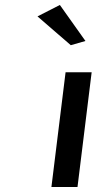

<svg xmlns="http://www.w3.org/2000/svg" viewBox="-20 -763 391 773"><path d="M324 -598 221 -743 131 -697 265 -581ZM292 -10 349 -472H244L187 -10Z"/></svg>

Font: Bluebird
Style: LiObl
Weight: 300
Designer: Jasper
Foundry: Cannot Into Space Fonts
Version: Version 0.98